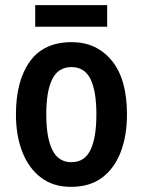

<svg xmlns="http://www.w3.org/2000/svg" viewBox="-20 -717 556 747"><path d="M474 -272Q474 -190 450 -126.5Q426 -63 378 -26.5Q330 10 256 10Q187 10 139.5 -26Q92 -62 67 -125.5Q42 -189 42 -272Q42 -402 96 -477.5Q150 -553 259 -553Q356 -553 415 -481Q474 -409 474 -272ZM160 -272Q160 -182 183.5 -134Q207 -86 258 -86Q309 -86 332 -133.5Q355 -181 355 -272Q355 -363 332 -409.5Q309 -456 258 -456Q207 -456 183.5 -409.5Q160 -363 160 -272ZM397 -697V-613H117V-697Z"/></svg>

Font: Noto Sans Thai Looped Condensed SemiBold
Style: Regular
Weight: 600
Width: 3
Designer: Sasikarn Vongin, Ben Mitchell
Foundry: The Fontpad Ltd
Version: Version 1.001; ttfautohint (v1.8.4.7-5d5b)